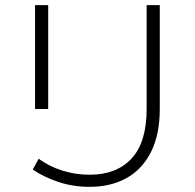

<svg xmlns="http://www.w3.org/2000/svg" viewBox="-20 -720 756 745"><path d="M327 5Q263 5 206.5 -14Q150 -33 107 -62L130 -104Q171 -74 222 -58Q273 -42 328 -42Q432 -42 490.5 -105Q549 -168 549 -297V-700H600V-298Q600 -198 566 -130.5Q532 -63 471 -29Q410 5 327 5ZM116 -297V-700H167V-297Z"/></svg>

Font: Montserrat Thin Light
Style: Regular
Weight: 300
Version: Version 9.000